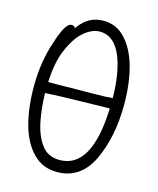

<svg xmlns="http://www.w3.org/2000/svg" viewBox="-109 -785 719 875"><g transform="rotate(15 250.0 -347.5)"><path d="M244 13Q175 13 131 -32Q85 -78 63 -156Q41 -236 41 -337Q41 -455 75 -553Q106 -652 134 -652Q145 -652 149 -647L153 -642L157 -647Q200 -708 271 -708Q332 -708 373 -664Q416 -619 438 -542Q460 -463 460 -363Q460 -211 407 -98Q380 -42 339 -14.5Q298 13 244 13ZM240 -43Q390 -43 401 -324V-329H396Q351 -329 336 -328Q162 -325 103 -321H98V-316Q100 -249 111 -192Q124 -125 154 -85Q184 -43 240 -43ZM99 -373H104H132Q350 -375 370 -376H371Q375 -377 397 -378H402V-383Q400 -492 373 -566Q338 -656 267 -656Q230 -656 191 -622Q153 -588 125 -518Q103 -461 99 -378Z"/></g></svg>

Font: LXGW WenKai Mono TC Light
Style: Regular
Weight: 300
Designer: LXGW / Fontworks Inc.
Foundry: LXGW / Fontworks Inc.
Version: Version 1.330